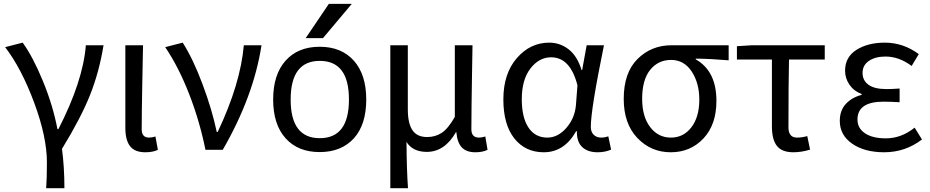

<svg xmlns="http://www.w3.org/2000/svg" viewBox="-20 -778 4831 997"><path d="M314.5 199.2H219.7Q223.6 150.4 223.6 65.4Q223.6 -66.4 157.7 -244.1Q91.8 -421.9 6.8 -533.2L97.7 -556.6Q151.4 -482.4 203.1 -356.4Q254.9 -230.5 278.3 -107.4H283.2Q411.1 -356.4 425.8 -543H517.6Q495.1 -404.3 447.8 -285.2Q400.4 -166 301.8 -4.9Q314.5 89.8 314.5 199.2Z M734.4 12.7Q679.7 12.7 655.3 -19Q630.9 -50.8 630.9 -113.3V-543H722.7Q721.7 -501 718.8 -341.8Q715.8 -182.6 715.8 -106.4Q715.8 -63.5 753.9 -63.5Q769.5 -63.5 787.1 -69.3L799.8 0Q774.4 12.7 734.4 12.7Z M1136.7 0H1046.9Q1016.6 -150.4 961.9 -290.5Q907.2 -430.7 837.9 -533.2L928.7 -556.6Q982.4 -472.7 1031.7 -340.8Q1081.1 -209 1105.5 -92.8H1110.4Q1228.5 -341.8 1246.1 -543H1337.9Q1296.9 -277.3 1136.7 0Z M1489.3 -260.7Q1489.3 -60.5 1640.6 -60.5Q1792 -60.5 1792 -261.2Q1792 -461.9 1640.6 -461.9Q1489.3 -461.9 1489.3 -260.7ZM1818.4 -60.5Q1752.9 11.7 1640.1 11.7Q1527.3 11.7 1462.9 -60.1Q1398.4 -131.8 1398.4 -261.2Q1398.4 -390.6 1462.9 -462.9Q1527.3 -535.2 1640.1 -535.2Q1752.9 -535.2 1817.4 -462.9Q1881.8 -390.6 1881.8 -261.2Q1881.8 -131.8 1818.4 -60.5ZM1687.5 -757.8H1806.6L1657.2 -580.1H1567.4Z M2006.8 199.2V-543H2097.7V-210Q2097.7 -137.7 2121.6 -102.1Q2145.5 -66.4 2198.2 -66.4Q2240.2 -66.4 2273.4 -87.9Q2306.6 -109.4 2341.8 -170.9V-543H2433.6Q2432.6 -493.2 2431.2 -401.4Q2429.7 -309.6 2428.7 -236.8Q2427.7 -164.1 2427.7 -106.4Q2427.7 -63.5 2467.8 -63.5Q2481.4 -63.5 2500 -69.3L2511.7 0Q2486.3 12.7 2448.2 12.7Q2402.3 12.7 2378.4 -12.2Q2354.5 -37.1 2349.6 -91.8H2347.7Q2289.1 10.7 2196.3 10.7Q2123 10.7 2090.8 -41Q2091.8 105.5 2098.6 199.2Z M2803.7 12.7Q2708 12.7 2650.9 -59.1Q2593.8 -130.9 2593.8 -261.7Q2593.8 -395.5 2663.6 -476.1Q2733.4 -556.6 2832 -556.6Q2887.7 -556.6 2932.6 -522Q2977.5 -487.3 3000 -414.1H3002.9L3026.4 -543H3116.2Q3047.9 -210 3047.9 -119.1Q3047.9 -92.8 3063 -78.1Q3078.1 -63.5 3101.6 -63.5Q3120.1 -63.5 3138.7 -70.3L3153.3 -1Q3122.1 12.7 3083 12.7Q3032.2 12.7 3003.4 -14.2Q2974.6 -41 2975.6 -96.7H2971.7Q2910.2 12.7 2803.7 12.7ZM2822.3 -63.5Q2877 -63.5 2920.9 -113.8Q2964.8 -164.1 2970.7 -232.4L2978.5 -335Q2941.4 -480.5 2841.8 -480.5Q2779.3 -480.5 2734.4 -422.4Q2689.5 -364.3 2689.5 -262.7Q2689.5 -168 2724.1 -115.7Q2758.8 -63.5 2822.3 -63.5Z M3218.8 -264.6Q3218.8 -400.4 3290.5 -471.7Q3362.3 -543 3466.8 -543H3763.7V-464.8Q3670.9 -472.7 3592.8 -473.6V-469.7Q3700.2 -409.2 3700.2 -253.9Q3700.2 -130.9 3632.8 -59.1Q3565.4 12.7 3462.9 12.7Q3360.4 12.7 3289.6 -61.5Q3218.8 -135.7 3218.8 -264.6ZM3463.9 -63.5Q3529.3 -63.5 3570.3 -117.2Q3611.3 -170.9 3611.3 -260.7Q3611.3 -346.7 3571.8 -406.7Q3532.2 -466.8 3464.8 -466.8Q3397.5 -466.8 3356 -415Q3314.5 -363.3 3314.5 -264.6Q3314.5 -172.9 3356 -118.2Q3397.5 -63.5 3463.9 -63.5Z M4099.6 12.7Q4040 12.7 4014.2 -20.5Q3988.3 -53.7 3988.3 -122.1V-468.8H3806.6V-538.1L3884.8 -543H4262.7V-468.8H4077.1Q4074.2 -345.7 4074.2 -116.2Q4074.2 -63.5 4119.1 -63.5Q4143.6 -63.5 4171.9 -71.3L4186.5 -1Q4141.6 12.7 4099.6 12.7Z M4571.3 12.7Q4469.7 12.7 4405.3 -31.7Q4340.8 -76.2 4340.8 -150.4Q4340.8 -205.1 4372.6 -238.8Q4404.3 -272.5 4454.1 -285.2V-290Q4414.1 -304.7 4391.1 -337.9Q4368.2 -371.1 4368.2 -411.1Q4368.2 -481.4 4427.2 -519Q4486.3 -556.6 4575.2 -556.6Q4669.9 -556.6 4751 -497.1L4713.9 -435.5Q4648.4 -484.4 4578.1 -484.4Q4525.4 -484.4 4492.2 -461.9Q4459 -439.5 4459 -399.4Q4459 -360.4 4489.7 -337.9Q4520.5 -315.4 4584 -315.4Q4612.3 -315.4 4651.4 -318.4V-247.1Q4604.5 -250 4567.4 -250Q4432.6 -250 4432.6 -157.2Q4432.6 -112.3 4471.7 -85.9Q4510.7 -59.6 4580.1 -59.6Q4660.2 -59.6 4729.5 -115.2L4767.6 -53.7Q4680.7 12.7 4571.3 12.7Z"/></svg>

Font: Nasu
Style: Regular
Weight: 400
Designer: Ryoko NISHIZUKA (kana &amp; ideographs); Paul D. Hunt (Latin, Greek &amp; Cyrillic); Wenlong ZHANG (bopomofo); Sandoll C
Version: Version 2014.1215